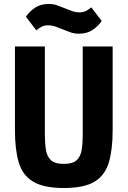

<svg xmlns="http://www.w3.org/2000/svg" viewBox="-20 -931 640 963"><path d="M205 -698V-256Q205 -212 210.5 -178.5Q216 -145 236 -127Q256 -109 300 -109Q344 -109 364 -127Q384 -145 389.5 -178.5Q395 -212 395 -256V-698H545V-276Q545 -181 526 -116.5Q507 -52 454.5 -20Q402 12 300 12Q199 12 146 -20Q93 -52 74 -116.5Q55 -181 55 -276V-698ZM376 -762Q354 -762 336 -768Q318 -774 299 -782Q277 -791 259 -797.5Q241 -804 221 -804Q204 -804 191 -798Q178 -792 162 -779L110 -847Q128 -874 156 -892.5Q184 -911 224 -911Q247 -911 264.5 -905Q282 -899 301 -891Q323 -882 341.5 -875.5Q360 -869 379 -869Q396 -869 409 -875Q422 -881 438 -894L490 -826Q472 -799 444 -780.5Q416 -762 376 -762Z"/></svg>

Font: Lilex Nerd Font
Style: Bold
Weight: 700
Designer: Mike Abbink, Paul van der Laan, Pieter van Rosmalen, Mikhael Khrustik
Foundry: Mikhael Khrustik
Version: Version 2.400; ttfautohint (v1.8.4.7-5d5b);Nerd Fonts 3.3.0